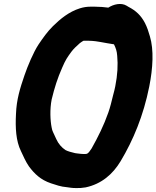

<svg xmlns="http://www.w3.org/2000/svg" viewBox="-20 -729 795 976"><path d="M450 -521C454.3 -521 459.6 -520.5 466.7 -519.3L491.9 -515.3C514.5 -511.4 534.2 -507.3 559.4 -503.7C568.5 -484.9 574.2 -469.7 575.8 -445.3C580.1 -399.6 577.7 -349 565.9 -290C563 -275.7 559.8 -262.2 555.1 -245.5C547.5 -214.1 539.8 -182.6 530.6 -156.8C507.9 -91.8 477.9 -31.7 445.8 25.4C426.4 54.3 424.4 54 406.2 54C391.7 54 392.6 52.7 373.5 51.1L361.6 49.4C344.5 45.4 324.4 40.1 313 33.9C293.8 21.3 276.7 1.9 266.2 -21.7L249.4 -57.9C246.4 -64.1 244.2 -71.3 242.5 -81C235.4 -116.5 232.8 -173.2 242.6 -223.4C257.6 -284.6 271.9 -330.3 296.2 -385.3C313.6 -425.7 321.9 -437.1 343.1 -466.2C353.9 -480.8 369.4 -495 386.3 -510.1C393.6 -515.5 402.3 -521.2 404.8 -522H428.2C434.3 -522 442 -521 450 -521ZM462.8 -695H438.8C421.4 -695 403.8 -692.2 386.2 -686.7C330.5 -669.3 286.7 -632.9 249.8 -596.8C219.8 -567.1 198.4 -536 175.7 -502.6C150.2 -464 120.2 -392.7 104.2 -345.5C81.7 -279.8 63.9 -222.3 61.3 -150.2C57.5 -79.1 60.9 -12.7 86.5 39.1C98.2 64 110.1 92.1 127.2 116.9C155.1 154.3 186 185 239.3 202.9C264.5 210.6 286.5 220.1 322.2 222.9C335 224.4 343.9 226.9 366.1 227C381.5 227.6 398.3 226.6 415.4 223.5C496 206.3 553.3 156.7 593.2 90.3C657.1 -16.3 709.2 -141.1 738.7 -289C757.5 -383.3 762.6 -475.6 742 -544.2C734.2 -570.2 729.7 -586.5 716.6 -612.5C696.7 -650.3 671.5 -674.5 632.9 -694.3L623.7 -699.9C596 -716.9 556.9 -707.3 530.6 -690.2C510.7 -692.8 486.7 -695 462.8 -695Z"/></svg>

Font: Smoothie
Style: BdIt
Weight: 700
Foundry: Cannot Into Space Fonts
Version: Version 0.8